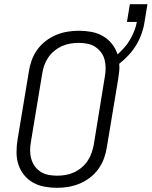

<svg xmlns="http://www.w3.org/2000/svg" viewBox="-20 -890 725 918"><path d="M253 8Q222 8 192.5 2.5Q163 -3 138 -17Q113 -31 95 -53.5Q77 -76 68 -103.5Q59 -131 59 -161.5Q59 -192 64 -223L118 -548Q122 -575 131.5 -601.5Q141 -628 158 -652Q175 -676 198.5 -694Q222 -712 248.5 -723Q275 -734 302.5 -738.5Q330 -743 357 -743Q388 -743 417.5 -737.5Q447 -732 472 -717.5Q497 -703 515 -680.5Q533 -658 542 -630Q559 -645 574.5 -662.5Q590 -680 601.5 -700Q613 -720 621.5 -741Q630 -762 634 -783V-785H587L601 -870H685L671 -785Q667 -757 657 -729Q647 -701 631.5 -675Q616 -649 595 -626.5Q574 -604 550 -585Q552 -567 550 -549Q548 -531 545 -512L491 -187Q487 -160 477.5 -133.5Q468 -107 451 -83Q434 -59 410.5 -41Q387 -23 360.5 -12Q334 -1 306.5 3.5Q279 8 253 8ZM253 -50Q273 -50 293.5 -53.5Q314 -57 333 -65.5Q352 -74 369 -88Q386 -102 398 -119.5Q410 -137 417 -156.5Q424 -176 428 -196L481 -522Q485 -543 485 -564Q485 -585 480 -604.5Q475 -624 463 -640Q451 -656 434.5 -666.5Q418 -677 397.5 -681Q377 -685 356 -685Q336 -685 315.5 -681.5Q295 -678 276 -669.5Q257 -661 240 -647Q223 -633 211 -615.5Q199 -598 192 -578.5Q185 -559 182 -539L128 -213Q124 -192 124 -171Q124 -150 129.5 -130.5Q135 -111 146.5 -95Q158 -79 174.5 -68.5Q191 -58 211.5 -54Q232 -50 253 -50Z"/></svg>

Font: Iosevka SS04 Light Extended
Style: Italic
Weight: 300
Width: 7
Italic angle: -9°
Monospace: yes
Designer: Belleve Invis
Foundry: Belleve Invis
Version: Version 19.0.0; ttfautohint (v1.8.4)